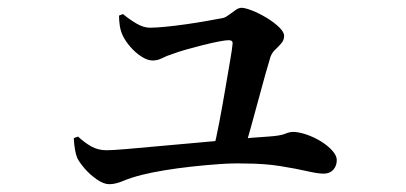

<svg xmlns="http://www.w3.org/2000/svg" viewBox="-20 -503 1040 492"><path d="M526 -116Q534 -148 542 -190Q550 -232 557 -273.5Q564 -315 569.5 -346.5Q575 -378 576 -391Q577 -400 566 -400Q558 -400 540 -396.5Q522 -393 500 -387.5Q478 -382 457 -376Q436 -370 423 -365Q407 -360 395.5 -354Q384 -348 371 -348Q358 -348 342.5 -358Q327 -368 314 -383Q301 -398 294 -413Q289 -424 287 -437Q285 -450 285 -463L295 -467Q312 -453 330 -442.5Q348 -432 364 -432Q380 -432 405 -434.5Q430 -437 458 -441Q486 -445 511 -449.5Q536 -454 552 -457Q559 -459 567.5 -465.5Q576 -472 584 -477.5Q592 -483 599 -483Q608 -483 626 -476Q644 -469 663 -457.5Q682 -446 695 -433.5Q708 -421 708 -411Q708 -400 700.5 -391.5Q693 -383 685 -375.5Q677 -368 673 -357Q668 -341 660 -312.5Q652 -284 642.5 -248.5Q633 -213 623.5 -179Q614 -145 606 -117ZM260 -31Q246 -31 228.5 -43Q211 -55 197.5 -70.5Q184 -86 178 -98Q171 -115 169 -149L180 -153Q196 -138 213.5 -128Q231 -118 253 -118Q267 -118 303 -121Q339 -124 387 -128.5Q435 -133 487.5 -137.5Q540 -142 587 -146.5Q634 -151 667 -153Q698 -155 710 -160Q722 -165 731 -165Q745 -165 764.5 -158.5Q784 -152 802 -141Q820 -130 831.5 -117Q843 -104 843 -93Q843 -78 834 -68Q825 -58 809 -58Q795 -58 766.5 -64.5Q738 -71 697.5 -77.5Q657 -84 606 -84Q577 -85 542 -82.5Q507 -80 470.5 -76Q434 -72 401 -66.5Q368 -61 344 -55Q316 -48 296 -39.5Q276 -31 260 -31Z"/></svg>

Font: Noto Serif TC SemiBold
Style: Regular
Weight: 600
Version: Version 2.002-H1;hotconv 1.1.0;makeotfexe 2.6.0